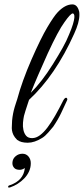

<svg xmlns="http://www.w3.org/2000/svg" viewBox="-20 -647 381 873"><path d="M126 -19Q144 -19 161.5 -32Q179 -45 196 -67.5Q213 -90 231 -121.5Q249 -153 268 -191Q276 -205 283 -202Q288 -197 285 -191L272 -163L258 -133Q256 -129 252 -121Q248 -113 242.5 -103.5Q237 -94 231.5 -85.5Q226 -77 222 -71Q214 -61 199.5 -44.5Q185 -28 172 -20Q137 2 106 2Q75 2 58 -11Q46 -23 41 -33.5Q36 -44 34.5 -54Q33 -64 34 -75Q35 -86 35 -99Q38 -131 47 -161Q52 -176 54.5 -184.5Q57 -193 58 -195Q80 -277 123 -376Q166 -474 195.5 -523.5Q225 -573 242 -591Q276 -627 309 -627Q332 -627 340 -594Q341 -590 341 -579Q341 -545 317 -493Q232 -304 112 -193Q111 -189 103 -165.5Q95 -142 89 -120Q86 -106 84.5 -89Q83 -72 86.5 -56Q90 -40 99 -29.5Q108 -19 126 -19ZM311 -586Q301 -586 273 -546Q245 -508 197 -404Q174 -353 154.5 -308Q135 -263 120 -225Q146 -251 171 -283.5Q196 -316 221 -356Q246 -396 264.5 -429Q283 -462 294 -490Q306 -518 311.5 -536.5Q317 -555 318 -566Q319 -577 316.5 -581.5Q314 -586 311 -586ZM120 95Q120 115 112 132.5Q104 150 90.5 164Q77 178 60.5 188.5Q44 199 26 205Q23 206 20 206Q17 206 17 202Q17 197 25 195Q87 174 93 117Q83 124 72.5 125Q62 126 53.5 122.5Q45 119 40 110Q35 101 37 88Q39 73 52 62.5Q65 52 82 52Q99 52 109.5 64.5Q120 77 120 95Z"/></svg>

Font: #9Slide05 Great Vibes
Style: Regular
Weight: 400
Designer: Robert E. Leuschke
Foundry: Robert E. Leuschke
Version: Version 1.001